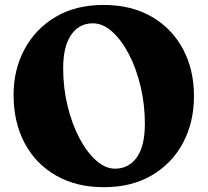

<svg xmlns="http://www.w3.org/2000/svg" viewBox="-20 -739 842 778"><path d="M399.5 -719Q511.5 -719 593.8 -671.8Q676 -624.5 721 -541Q766 -457.5 766 -349.5Q766 -243.5 721.5 -160Q677 -76.5 595 -28.5Q513 19.5 401.5 19.5Q289 19.5 206.8 -27.8Q124.5 -75 79.8 -159.2Q35 -243.5 35 -354.5Q35 -456.5 79.2 -539.2Q123.5 -622 205.2 -670.5Q287 -719 399.5 -719ZM567 -237Q567 -316.5 549.5 -389.5Q532 -462.5 502 -520Q472 -577.5 434.2 -611Q396.5 -644.5 356.5 -644.5Q299.5 -644.5 267.8 -597Q236 -549.5 236 -462.5Q236 -382 254 -308.8Q272 -235.5 302.2 -178.5Q332.5 -121.5 369.8 -88.5Q407 -55.5 446 -55.5Q502 -55.5 534.5 -101.5Q567 -147.5 567 -237Z"/></svg>

Font: Fraunces 9pt Soft
Style: Bold
Weight: 700
Version: Version 1.000;[b76b70a41]